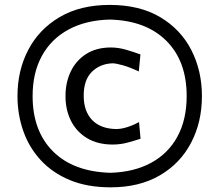

<svg xmlns="http://www.w3.org/2000/svg" viewBox="-20 -762 905 793"><path d="M437 11.7Q340.3 11.7 268.3 -18.3Q196.3 -48.3 148.2 -100.6Q100.1 -152.8 76.2 -220.9Q52.2 -289.1 52.2 -365.2Q52.2 -471.2 96.9 -556.4Q141.6 -641.6 226.8 -691.7Q312 -741.7 433.1 -741.7Q556.6 -741.7 641.6 -691.2Q726.6 -640.6 770.3 -555.2Q814 -469.7 814 -365.2Q814 -257.3 769 -171.9Q724.1 -86.4 639.6 -37.4Q555.2 11.7 437 11.7ZM436.5 -48.3Q533.7 -51.3 604.2 -89.6Q674.8 -127.9 712.9 -198Q751 -268.1 751 -365.2Q751 -509.8 667 -593.5Q583 -677.2 433.6 -681.2Q334.5 -678.7 262.9 -639.9Q191.4 -601.1 153.1 -531.2Q114.7 -461.4 114.7 -365.2Q114.7 -221.2 198.7 -137Q282.7 -52.7 436.5 -48.3ZM445.3 -165Q383.3 -165 339.6 -191.4Q295.9 -217.8 273.2 -262.9Q250.5 -308.1 250.5 -364.7Q250.5 -421.9 272.5 -467.3Q294.4 -512.7 336.4 -539.3Q378.4 -565.9 438 -565.9Q469.7 -565.9 503.2 -555.9Q536.6 -545.9 560.1 -537.1L553.2 -466.8Q516.1 -484.4 487.3 -492.4Q458.5 -500.5 444.3 -500.5Q393.1 -498.5 359.4 -465.3Q325.7 -432.1 325.7 -366.7Q325.7 -303.2 360.1 -266.8Q394.5 -230.5 459 -229Q480 -229 504.4 -236.6Q528.8 -244.1 554.2 -257.8L560.5 -189Q539.6 -182.1 509 -173.6Q478.5 -165 445.3 -165Z"/></svg>

Font: Pinar-DS2-FD Medium
Style: Regular
Weight: 500
Designer: Amin Abedi
Version: Version 3.000